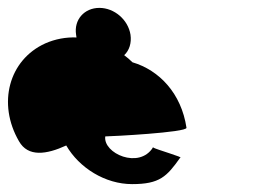

<svg xmlns="http://www.w3.org/2000/svg" viewBox="-30 -776 682 487"><path d="M18 -418C41 -377 88 -384 138 -407C171 -350 237 -309 305 -309C375 -309 393 -328 427 -376C439 -376 366 -397 358 -402C323 -346 231 -387 237 -430C250 -430 445 -440 443 -452C430 -539 374 -598 306 -618C299 -625 293 -630 285 -636C298 -648 304 -667 301 -688C295 -726 260 -756 222 -756C184 -756 157 -726 163 -688L164 -681C137 -682 110 -677 85 -666C-8 -624 -37 -513 18 -418ZM358 -402C357 -403 358 -403 359 -403Z"/></svg>

Font: Ampere
Style: SCRevIta
Weight: 400
Version: Version 1